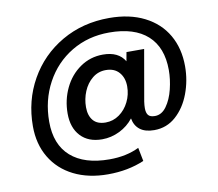

<svg xmlns="http://www.w3.org/2000/svg" viewBox="-89 -752 1203 1060"><g transform="rotate(-10 512.5 -221.5)"><path d="M955 -311Q955 -231 927.5 -158Q900 -85 848.5 -39Q797 7 727 7Q676 7 647 -15.5Q618 -38 611 -79Q580 -39 533 -16Q486 7 435 7Q358 7 314.5 -39.5Q271 -86 271 -166Q271 -242 302.5 -308Q334 -374 391 -413.5Q448 -453 519 -453Q606 -453 641 -394L650 -444H749L699 -158Q696 -137 696 -121Q696 -95 706.5 -82Q717 -69 744 -69Q782 -69 809 -106.5Q836 -144 849.5 -199Q863 -254 863 -306Q863 -433 789 -500Q715 -567 574 -567Q456 -567 362.5 -511Q269 -455 216 -357Q163 -259 163 -139Q163 -11 239 56Q315 123 456 123Q551 123 622 88L637 164Q546 203 433 203Q324 203 242 162Q160 121 115 45.5Q70 -30 70 -130Q70 -273 136.5 -391Q203 -509 321 -577.5Q439 -646 588 -646Q702 -646 785 -604Q868 -562 911.5 -486.5Q955 -411 955 -311ZM621 -257Q621 -305 594.5 -335.5Q568 -366 520 -366Q477 -366 444.5 -339.5Q412 -313 394.5 -271Q377 -229 377 -183Q377 -136 400 -108.5Q423 -81 470 -81Q512 -81 546.5 -105.5Q581 -130 601 -170.5Q621 -211 621 -257Z"/></g></svg>

Font: Poppins-tnum Medium
Style: Regular
Weight: 500
Designer: Ninad Kale (Devanagari), Jonny Pinhorn (Latin)
Foundry: Indian Type Foundry
Version: Version 4.004